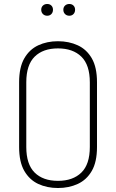

<svg xmlns="http://www.w3.org/2000/svg" viewBox="-20 -938 583 964"><path d="M271 6Q216 6 172 -14.5Q128 -35 102 -80Q76 -125 76 -200V-525Q76 -600 102 -645Q128 -690 172 -710.5Q216 -731 271 -731Q326 -731 370.5 -710.5Q415 -690 441 -645Q467 -600 467 -525V-200Q467 -125 441 -80Q415 -35 370.5 -14.5Q326 6 271 6ZM271 -30Q346 -30 388.5 -71.5Q431 -113 431 -200V-525Q431 -612 388.5 -653.5Q346 -695 271 -695Q196 -695 154 -653.5Q112 -612 112 -525V-200Q112 -113 154 -71.5Q196 -30 271 -30ZM328 -859Q315 -859 306.5 -867.5Q298 -876 298 -889Q298 -902 306.5 -910Q315 -918 328 -918Q341 -918 349 -910Q357 -902 357 -889Q357 -876 349 -867.5Q341 -859 328 -859ZM217 -859Q204 -859 195.5 -867.5Q187 -876 187 -889Q187 -902 195.5 -910Q204 -918 217 -918Q230 -918 238 -910Q246 -902 246 -889Q246 -876 238 -867.5Q230 -859 217 -859Z"/></svg>

Font: Dosis ExtraLight
Style: Regular
Weight: 250
Designer: EdgarTolentino, PabloImpallari, IginoMarini
Foundry: EdgarTolentino, PabloImpallari, IginoMarini
Version: Version 3.001; ttfautohint (v1.8.2)